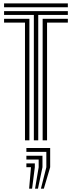

<svg xmlns="http://www.w3.org/2000/svg" viewBox="-20 -820 422 1122"><path d="M3.8 -777.5V-800H376.5V-777.5ZM177.8 0V-732.8H3.8V-755H376.5V-732.8H203.5V0ZM126 0V-687.8H3.8V-710.2H151.8V0ZM229.2 0V-710.2H376.5V-687.8H255V0ZM219 282.5 250.8 157.2V67.5H134.2V45H273.2V157.2L236.2 282.5ZM184.8 282.5 206 157.2V112.2H134.2V90H228.2V157.2L201.8 282.5ZM150.2 282.5 161 157.2H134.2V134.8H183.5V157.2L167.5 282.5Z"/></svg>

Font: Big Shoulders Inline Display ExtraBold
Style: Regular
Weight: 800
Designer: Patric King
Foundry: XO Type Co
Version: Version 1.000